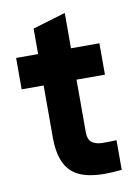

<svg xmlns="http://www.w3.org/2000/svg" viewBox="-76 -692 537 747"><g transform="rotate(-10 192.5 -318.0)"><path d="M344.7 -376Q316.4 -376 232.4 -376Q232.4 -324.2 232.4 -168Q232.4 -141.6 245.1 -129.9Q257.8 -118.2 283.2 -116.2Q307.6 -115.2 344.7 -117.2Q344.7 -78.1 344.7 0Q308.6 3.9 278.3 3.9Q197.3 3.9 157.2 -25.4Q102.5 -65.4 102.5 -168Q102.5 -237.3 102.5 -376Q81.1 -376 15.6 -376Q15.6 -407.2 15.6 -500Q38.1 -500 102.5 -500Q102.5 -525.4 102.5 -600.6Q134.8 -610.4 232.4 -639.6Q232.4 -605.5 232.4 -500Q259.8 -500 344.7 -500Q344.7 -468.8 344.7 -376Z"/></g></svg>

Font: LeFont
Style: Regular
Weight: 700
Designer: Leryon MEDIA
Version: Version 1.0